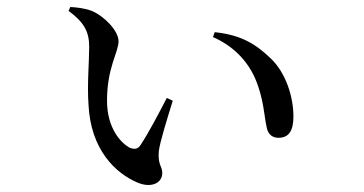

<svg xmlns="http://www.w3.org/2000/svg" viewBox="-20 -522 1040 549"><path d="M233 -224C239 -92 312 -26 373 0C413 17 444 1 444 -27C444 -48 431 -49 434 -89C437 -115 457 -179 474 -234L457 -242C432 -194 405 -142 381 -106C373 -95 364 -95 352 -99C325 -113 286 -156 286 -234C286 -329 319 -373 319 -404C319 -434 278 -476 242 -491C224 -498 200 -501 181 -502L176 -491C222 -457 235 -430 235 -388C235 -343 229 -282 233 -224ZM709 -299C735 -239 735 -189 743 -156C747 -136 761 -128 776 -128C806 -128 819 -148 819 -189C819 -244 798 -314 753 -356C712 -395 671 -422 594 -430L589 -416C646 -391 686 -350 709 -299Z"/></svg>

Font: Noto Serif CJK JP Medium
Style: Regular
Weight: 500
Designer: Ryoko NISHIZUKA 西塚涼子 (kana & ideographs); Frank Grießhammer (Latin, Greek & Cyrillic); Wenlong ZHANG 张文龙 (bopomofo); San
Foundry: Adobe Systems Incorporated
Version: Version 1.000;PS 1;hotconv 16.6.53;makeotf.lib2.5.65590